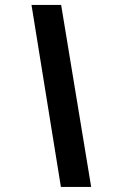

<svg xmlns="http://www.w3.org/2000/svg" viewBox="-20 -741 461 768"><path d="M106 -721.2H224.6L344.7 6.8H223.6Z"/></svg>

Font: Viking Open Sans
Style: Bold Italic
Weight: 700
Italic angle: -12°
Foundry: Ascender Corporation
Version: Version 2.000